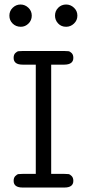

<svg xmlns="http://www.w3.org/2000/svg" viewBox="-20 -839 390 859"><path d="M73.2 -719.2Q51.3 -719.2 36.6 -733.6Q22 -748 22 -769Q22 -790 36.9 -804.4Q51.8 -818.8 71.8 -818.8Q91.8 -818.8 106.9 -804.4Q122.1 -790 122.1 -769Q122.1 -748 107.4 -733.6Q92.8 -719.2 73.2 -719.2ZM41 -29.8Q41 -43.9 48.6 -51.5Q56.2 -59.1 62.5 -60.1Q68.8 -61 81.1 -61H140.1V-549.8H81.1Q41 -549.8 41 -580.1Q41 -594.2 48.6 -601.6Q56.2 -608.9 62.5 -609.9Q68.8 -610.8 81.1 -610.8H268.1Q280.3 -610.8 286.6 -609.9Q293 -608.9 300.5 -601.6Q308.1 -594.2 308.1 -580.1Q308.1 -550.3 268.1 -549.8H209V-61H268.1Q280.3 -61 286.6 -60.1Q293 -59.1 300.5 -51.5Q308.1 -43.9 308.1 -29.8Q308.1 0 268.1 0H81.1Q41 0 41 -29.8ZM226.1 -769Q226.1 -790 240.5 -804.4Q254.9 -818.8 275.9 -818.8Q295.9 -818.8 311 -804.4Q326.2 -790 326.2 -769Q326.2 -748 311 -733.6Q295.9 -719.2 275.9 -719.2Q253.9 -719.2 240 -734.1Q226.1 -749 226.1 -769Z"/></svg>

Font: CMU Typewriter Text Variable Width
Style: Medium
Weight: 500
Version: Version 0.7.0